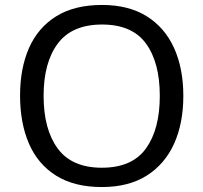

<svg xmlns="http://www.w3.org/2000/svg" viewBox="-20 -745 821 775"><path d="M720 -358Q720 -247 682.5 -164.5Q645 -82 572 -36Q499 10 391 10Q280 10 206.5 -36Q133 -82 97 -165Q61 -248 61 -359Q61 -469 97 -551Q133 -633 206.5 -679Q280 -725 392 -725Q499 -725 572 -679.5Q645 -634 682.5 -551.5Q720 -469 720 -358ZM156 -358Q156 -223 213 -145.5Q270 -68 391 -68Q513 -68 569 -145.5Q625 -223 625 -358Q625 -493 569 -569.5Q513 -646 392 -646Q271 -646 213.5 -569.5Q156 -493 156 -358Z"/></svg>

Font: Noto Sans Limbu
Style: Regular
Weight: 400
Designer: Monotype Design Team
Foundry: Monotype Imaging Inc.
Version: Version 2.004; ttfautohint (v1.8.4.7-5d5b)